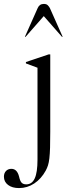

<svg xmlns="http://www.w3.org/2000/svg" viewBox="-110 -711 348 978"><path d="M81 -366 22 -388V-395L138 -434H146V-40Q146 9 145 41Q144 73 141.5 95Q139 117 134.5 131Q130 145 123 158Q100 200 64.5 223.5Q29 247 -13 247Q-48 247 -69 231Q-90 215 -90 189Q-90 171 -79.5 160Q-69 149 -52 149Q-23 149 -13 188Q-8 211 0 219.5Q8 228 24 228Q53 228 67 197.5Q81 167 81 102ZM209 -524 206 -523 113 -629 20 -523 17 -524 82 -670Q91 -691 113 -691Q126 -691 132.5 -685Q139 -679 144 -670Z"/></svg>

Font: Libre Caslon Display
Style: Regular
Weight: 400
Designer: Pablo Impallari, Rodrigo Fuenzalida
Foundry: Pablo Impallari, Rodrigo Fuenzalida
Version: Version 1.002; ttfautohint (v1.5)